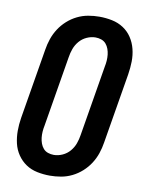

<svg xmlns="http://www.w3.org/2000/svg" viewBox="-85 -804 669 873"><g transform="rotate(10 250.0 -367.5)"><path d="M206 8Q176 8 147 2Q118 -4 95 -19.5Q72 -35 56 -58.5Q40 -82 33.5 -110Q27 -138 27 -167.5Q27 -197 32 -228L86 -552Q90 -578 98.5 -603Q107 -628 121.5 -650.5Q136 -673 156.5 -691.5Q177 -710 201.5 -722Q226 -734 252 -738.5Q278 -743 303 -743Q333 -743 362 -737Q391 -731 414.5 -715.5Q438 -700 453.5 -676.5Q469 -653 476 -625Q483 -597 482.5 -567.5Q482 -538 477 -507L423 -183Q419 -157 410.5 -132Q402 -107 387.5 -84.5Q373 -62 352.5 -43.5Q332 -25 307.5 -13Q283 -1 257 3.5Q231 8 206 8ZM207 -88Q227 -88 247 -97Q267 -106 281 -122.5Q295 -139 302 -158.5Q309 -178 312 -198L366 -523Q369 -537 370 -551.5Q371 -566 369.5 -579.5Q368 -593 363.5 -605.5Q359 -618 350.5 -628Q342 -638 329 -642.5Q316 -647 302 -647Q282 -647 262 -638Q242 -629 228 -612.5Q214 -596 207 -576.5Q200 -557 197 -537L143 -212Q140 -198 139 -183.5Q138 -169 139.5 -155.5Q141 -142 145.5 -129.5Q150 -117 158.5 -107Q167 -97 180 -92.5Q193 -88 207 -88Z"/></g></svg>

Font: Iosevka SS18
Style: Bold Italic
Weight: 700
Italic angle: -9°
Monospace: yes
Designer: Belleve Invis
Foundry: Belleve Invis
Version: Version 25.1.1; ttfautohint (v1.8.4)